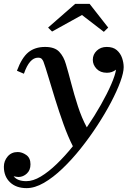

<svg xmlns="http://www.w3.org/2000/svg" viewBox="-67 -712 659 992"><path d="M356.5 -634.5 202 -549 181.5 -569.5 321.5 -692H396L492 -569.5L469.5 -547.5ZM70.5 260Q16.5 260 -15.2 229.8Q-47 199.5 -47 149.5Q-47 119.5 -27.5 96.5Q-8 73.5 24.5 73.5Q47 73.5 68.8 88.8Q90.5 104 90.5 137Q90.5 167.5 71.5 184.8Q52.5 202 29.5 202.5Q17 202 3.5 198.5Q22.5 224 69 224Q104 224 144 200Q184 176 226.2 135.2Q268.5 94.5 309.5 43.5Q284 -6.5 261 -70.8Q238 -135 218 -199.5Q198 -264 182.5 -316Q167 -368 157.5 -393.5Q154.5 -401 148.8 -407.5Q143 -414 129.5 -414Q85 -414 56.5 -331L20.5 -346.5Q45.5 -414 79.5 -441.8Q113.5 -469.5 166 -469.5Q215.5 -469.5 239 -444.5Q262.5 -419.5 273.5 -380.5Q286 -339 301 -281.2Q316 -223.5 335.5 -163.2Q355 -103 381.5 -54Q422 -113.5 454.8 -171.5Q487.5 -229.5 508 -277Q528.5 -324.5 532.5 -352Q512 -336 485.5 -336Q451.5 -336 432 -356.5Q412.5 -377 412.5 -403Q412.5 -430.5 432.8 -450Q453 -469.5 484.5 -469.5Q517.5 -469.5 536.5 -453Q555.5 -436.5 563.8 -412.2Q572 -388 572 -365Q572 -337 554.8 -289.8Q537.5 -242.5 507 -184.2Q476.5 -126 436.2 -64.2Q396 -2.5 350 55.2Q304 113 255.5 159.2Q207 205.5 159.8 232.8Q112.5 260 70.5 260Z"/></svg>

Font: Bodoni* 06pt Medium
Style: Italic
Weight: 500
Italic angle: -13°
Version: Version 2.3